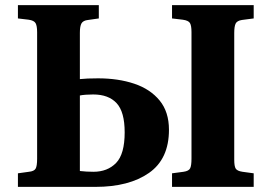

<svg xmlns="http://www.w3.org/2000/svg" viewBox="-20 -730 1061 750"><path d="M50 0V-53L93 -59Q113 -61 119 -71Q125 -81 125 -110V-604Q125 -629 119 -639.5Q113 -650 92 -653L50 -658V-710H366V-658L324 -652Q305 -650 298.5 -639Q292 -628 292 -602V-421Q318 -424 363 -424Q442 -424 504.5 -403Q567 -382 603.5 -337.5Q640 -293 640 -223Q640 -109 562 -54.5Q484 0 353 0ZM652 0V-53L697 -59Q718 -62 723 -73Q728 -84 728 -110V-605Q728 -630 722 -640Q716 -650 694 -653L652 -658V-710H971V-658L925 -652Q906 -649 900.5 -638Q895 -627 895 -601V-106Q895 -80 901 -71Q907 -62 927 -59L971 -53V0ZM292 -62Q318 -59 345 -59Q400 -59 433.5 -93.5Q467 -128 467 -213Q467 -293 435.5 -327Q404 -361 344 -361Q330 -361 315.5 -360Q301 -359 292 -357Z"/></svg>

Font: Literata 36pt
Style: Bold
Weight: 700
Designer: Latin by Veronika Burian and Jose Scaglione. Greek by Irene Vlachou. Cyrillic by Vera Evstafieva.
Foundry: TypeTogether
Version: Version 3.002